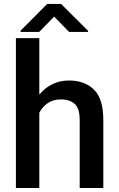

<svg xmlns="http://www.w3.org/2000/svg" viewBox="-20 -941 596 961"><path d="M176.8 -750V-467.3Q203.6 -500.5 241.5 -519.3Q279.3 -538.1 325.2 -538.1Q403.3 -538.1 450.2 -492.7Q497.1 -447.3 497.1 -339.4V0H378.9V-340.3Q378.9 -397.5 354.5 -420.4Q330.1 -443.4 284.7 -443.4Q246.1 -443.4 219.2 -425Q192.4 -406.7 176.8 -377V0H59.6V-750ZM285.6 -921.4 420.9 -786.6V-781.2H325.7L251 -857.9L176.3 -781.2H83V-787.6L216.3 -921.4Z"/></svg>

Font: Vazirmatn UI FD Medium
Style: Regular
Weight: 500
Designer: Saber Rastikerdar
Foundry: Saber Rastikerdar
Version: Version 33.003